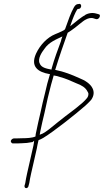

<svg xmlns="http://www.w3.org/2000/svg" viewBox="-20 -775 538 996"><path d="M46 -31H58C67 -31 79 -31 94 -32C110 -32 128 -34 148 -38H149L157 -45L156 -35C155 -25 152 -14 150 -5L133 70C125 105 115 147 111 175L107 189C107 196 109 201 117 201C122 201 128 194 128 189L132 174C136 146 146 105 154 70L171 -5C173 -18 176 -31 179 -44L180 -48C188 -51 197 -55 205 -60C258 -92 373 -183 423 -227C437 -240 447 -250 453 -257C468 -278 469 -299 460 -317C449 -340 422 -358 391 -370C351 -388 313 -403 269 -412L266 -413L268 -418C288 -483 310 -546 330 -602L331 -605L348 -616C361 -625 376 -636 391 -649C406 -661 417 -670 426 -674C437 -680 453 -685 468 -679L478 -676C491 -672 502 -690 497 -698C496 -700 495 -700 492 -701L482 -704H481C461 -711 437 -707 421 -697V-696C405 -689 370 -660 353 -646L344 -639L348 -651C358 -680 369 -708 381 -727L388 -729C394 -729 399 -733 401 -742C402 -748 398 -755 393 -755L387 -754C378 -754 371 -750 364 -738C346 -706 335 -672 318 -625C316 -620 308 -616 305 -615C292 -608 279 -603 267 -598C225 -581 188 -542 167 -497C136 -428 179 -401 235 -391H239L238 -386C229 -357 221 -326 214 -294C205 -261 198 -226 190 -191C182 -156 174 -123 168 -92C166 -84 164 -74 164 -67C147 -59 115 -58 99 -58C84 -58 73 -57 64 -57H52C46 -57 38 -51 36 -44C35 -39 41 -31 46 -31ZM186 -446C174 -469 196 -503 210 -521C234 -557 273 -571 304 -586L300 -576C298 -572 298 -567 296 -561C281 -521 261 -467 248 -420L247 -414C221 -419 194 -424 186 -446ZM211 -190C219 -224 225 -258 234 -292C241 -322 249 -351 257 -378L258 -383H262C272 -382 281 -379 290 -376C320 -368 347 -356 376 -343C403 -333 424 -321 434 -300C438 -294 440 -289 438 -282C438 -277 435 -272 432 -267L431 -266C427 -261 420 -253 409 -243C362 -202 342 -191 281 -142C245 -112 219 -91 201 -82L186 -76L189 -93C195 -124 203 -156 211 -190ZM426 -674 425 -673ZM469 -679H468ZM434 -300Z"/></svg>

Font: Stray Cat
Style: LtCnObl
Weight: 300
Version: Version 1.0